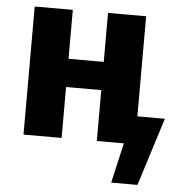

<svg xmlns="http://www.w3.org/2000/svg" viewBox="-51 -579 739 793"><g transform="rotate(5 318.5 -182.5)"><path d="M523 -116H637L548 166H439L477 0H365V-211H219V0H61V-531H219V-328H365V-531H523Z"/></g></svg>

Font: Fira Sans BGR
Style: Bold
Weight: 700
Designer: bBox Type GmbH & Carrois Corporate GbR & Edenspiekermann AG
Foundry: bBox Type GmbH & Carrois Corporate GbR & Edenspiekermann AG
Version: Version 4.301